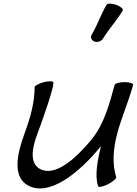

<svg xmlns="http://www.w3.org/2000/svg" viewBox="-20 -1002 754 1059"><path d="M548 -789C580 -842 625 -890 657 -944C662 -952 646 -966 622 -975C597 -984 573 -984 568 -976C536 -922 518 -865 486 -811C477 -796 484 -779 501 -773C518 -767 539 -774 548 -789ZM171 -520C171 -439 148 -354 117 -270C74 -156 47 -28 133 20C250 86 416 -47 537 -196C517 -115 502 -31 521 25C523 33 548 28 576 14C603 0 623 -18 621 -25C598 -98 604 -182 627 -267C649 -350 685 -432 709 -516C710 -521 712 -527 714 -533C716 -542 695 -549 667 -549C639 -549 614 -542 612 -533C584 -429 554 -316 483 -230C396 -125 282 -24 199 -71C142 -103 157 -187 186 -263C221 -358 273 -505 275 -546C275 -555 251 -556 222 -549C194 -541 170 -529 171 -520Z"/></svg>

Font: Nupuram Medium Oblique
Style: Regular
Weight: 500
Designer: Santhosh Thottingal (santhosh.thottingal@gmail.com)
Foundry: SMC
Version: Version 1.000